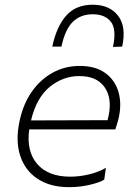

<svg xmlns="http://www.w3.org/2000/svg" viewBox="-20 -784 568 814"><path d="M273 9.5Q193 9.5 139.5 -25.8Q86 -61 65.5 -124.2Q45 -187.5 63 -271Q78 -342.5 114.5 -394.8Q151 -447 203.2 -475.8Q255.5 -504.5 317.5 -504.5Q384.5 -504.5 425.8 -474.8Q467 -445 481.8 -395.8Q496.5 -346.5 484 -287.5Q481.5 -275.5 477 -261Q472.5 -246.5 469 -235.5H104Q91 -144 137.2 -89.5Q183.5 -35 277.5 -35Q316.5 -35 356.8 -44.5Q397 -54 429 -72.5L422 -22.5Q404.5 -11 362 -0.8Q319.5 9.5 273 9.5ZM316.5 -461.5Q247.5 -461.5 191.2 -416Q135 -370.5 111.5 -273.5L436 -274.5Q438.5 -284.5 440.5 -293.5Q456 -369 422.8 -415.2Q389.5 -461.5 316.5 -461.5ZM459 -585Q475 -660 450 -691.8Q425 -723.5 373.5 -723.5Q321.5 -723.5 288.8 -691.5Q256 -659.5 240.5 -586.5H201.5Q220 -672 260.8 -718Q301.5 -764 373 -764Q444 -764 480.2 -717.8Q516.5 -671.5 498 -586.5Z"/></svg>

Font: Commissioner ExtraLight
Style: Italic
Weight: 200
Italic angle: -12°
Designer: Kostas Bartsokas
Foundry: Kostas Bartsokas
Version: Version 1.000; ttfautohint (v1.8.3)